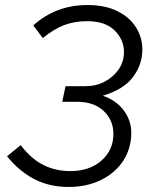

<svg xmlns="http://www.w3.org/2000/svg" viewBox="-20 -731 611 762"><path d="M252 11Q176 11 115.5 -20.5Q55 -52 8 -111L62 -155Q104 -100 152.5 -76Q201 -52 259 -52Q335 -52 382.5 -93.5Q430 -135 430 -200Q430 -254 391.5 -290.5Q353 -327 286 -327H227L240 -389H320Q362 -389 396.5 -407.5Q431 -426 451.5 -456.5Q472 -487 472 -524Q472 -574 434.5 -610.5Q397 -647 326 -647Q276 -647 235 -631.5Q194 -616 150 -580L112 -630Q156 -670 210 -690.5Q264 -711 327 -711Q398 -711 446.5 -686.5Q495 -662 520 -622Q545 -582 545 -535Q545 -475 508 -425.5Q471 -376 388 -351Q441 -333 471 -293Q501 -253 501 -204Q501 -142 469 -93Q437 -44 380.5 -16.5Q324 11 252 11Z"/></svg>

Font: Red Hat Display VF
Style: Italic
Weight: 300
Italic angle: -12°
Designer: Pentagram, MCKL
Foundry: Pentagram, MCKL
Version: Version 1.010